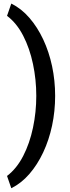

<svg xmlns="http://www.w3.org/2000/svg" viewBox="-20 -815 387 1054"><path d="M179.2 -288.6Q179.2 -377.9 161.1 -463.6Q143.1 -549.3 107.4 -618.7Q71.8 -688 18.6 -728L42 -795.4Q97.2 -768.1 141.4 -717Q185.5 -666 217.3 -598.4Q249 -530.8 265.9 -451.7Q282.7 -372.6 282.7 -288.6Q282.7 -204.6 265.9 -125.5Q249 -46.4 217.3 21.2Q185.5 88.9 141.4 139.9Q97.2 190.9 42 218.3L18.6 150.9Q71.8 110.4 107.4 41Q143.1 -28.3 161.1 -114Q179.2 -199.7 179.2 -288.6Z"/></svg>

Font: Vazirmatn RD UI Medium
Style: Regular
Weight: 500
Designer: Saber Rastikerdar
Foundry: Saber Rastikerdar
Version: Version 33.003